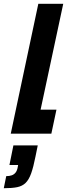

<svg xmlns="http://www.w3.org/2000/svg" viewBox="-74 -708 355 1017"><path d="M-17 0 129 -688H261L141 -127H225L198 0ZM-54 289 -41 225Q-24 225 -11.5 220.5Q1 216 9 205.5Q17 195 20 177L22 166H-24L-3 62H126L114 121Q103 177 91 210.5Q79 244 61.5 261Q44 278 16.5 283.5Q-11 289 -54 289Z"/></svg>

Font: Saira UltraCondensed Black
Style: Italic
Weight: 900
Width: 1
Italic angle: -12°
Designer: Hector Gatti with collaboration of the Omnibus-Type team
Foundry: Omnibus-Type
Version: Version 1.101